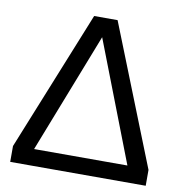

<svg xmlns="http://www.w3.org/2000/svg" viewBox="-79 -772 808 847"><g transform="rotate(10 325.0 -349.0)"><path d="M22 0V-71L275 -698H380L629 -71V0ZM116 -74H534L326 -612Z"/></g></svg>

Font: Azeret Mono Light
Style: Regular
Weight: 300
Designer: Martin Vácha
Foundry: Displaay
Version: Version 1.002